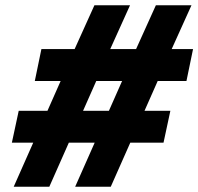

<svg xmlns="http://www.w3.org/2000/svg" viewBox="-20 -708 752 728"><path d="M32 0 106 -167H25L51 -288H160L210 -401H112L137 -522H263L338 -688H473L398 -522H496L571 -688H706L631 -522H712L687 -401H578L528 -288H626L600 -167H474L400 0H265L339 -167H241L167 0ZM295 -288H393L443 -401H345Z"/></svg>

Font: Saira Thin Black
Style: Italic
Weight: 900
Italic angle: -12°
Version: Version 1.101